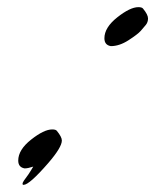

<svg xmlns="http://www.w3.org/2000/svg" viewBox="-20 -447 434 537"><path d="M367 -427Q377 -427 380 -423Q394 -406 394 -395.5Q394 -385 388 -377.5Q382 -370 373.5 -360.5Q365 -351 339.5 -334.5Q314 -318 290 -318Q272 -321 272 -340Q272 -370 308 -398.5Q344 -427 367 -427ZM126 -85Q136 -85 139 -81Q153 -64 153 -54Q153 -35 115 9Q62 70 46 70Q43 70 43 67Q43 64 47 58Q62 38 67 29L73 19Q58 24 49 24Q31 21 31 2Q31 -28 67 -56.5Q103 -85 126 -85Z"/></svg>

Font: Mr Dafoe
Style: Regular
Weight: 400
Designer: Alejandro Paul
Foundry: Alejandro Paul
Version: Version 1.000